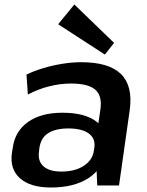

<svg xmlns="http://www.w3.org/2000/svg" viewBox="-20 -826 656 855"><path d="M405 -188 427 -338Q436 -399 404.5 -426.5Q373 -454 296 -454Q248 -454 198.5 -441.5Q149 -429 104 -405L98 -494Q131 -510 172.5 -522.5Q214 -535 258 -542Q302 -549 341 -549Q465 -549 518.5 -496.5Q572 -444 558 -338L510 0H413ZM207 9Q115 9 69 -32Q23 -73 33 -145L37 -169Q47 -242 105 -283Q163 -324 258 -324Q358 -324 409.5 -284.5Q461 -245 451 -173L448 -148Q438 -74 373.5 -32.5Q309 9 207 9ZM253 -62Q314 -62 353 -87.5Q392 -113 398 -155L400 -168Q406 -209 375.5 -231.5Q345 -254 284 -254Q228 -254 194.5 -233Q161 -212 155 -164L154 -153Q147 -109 173.5 -85.5Q200 -62 253 -62ZM488 -635 447 -583 239 -718 311 -806Z"/></svg>

Font: Pathway Extreme 8pt Thin 12pt SemiBold
Style: Italic
Weight: 600
Italic angle: -8°
Version: Version 1.001;gftools[0.9.26]